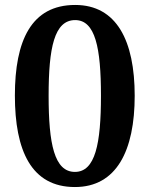

<svg xmlns="http://www.w3.org/2000/svg" viewBox="-20 -744 603 774"><path d="M282 10C450 10 523 -137 523 -358C523 -580 450 -724 283 -724C106 -724 40 -580 40 -359C40 -137 106 10 282 10ZM282 -51C199 -51 176 -164 176 -358C176 -552 199 -663 283 -663C364 -663 387 -552 387 -358C387 -164 364 -51 282 -51Z"/></svg>

Font: Noto Serif Lao SemiBold
Style: Regular
Weight: 600
Designer: Monotype Design Team
Foundry: Monotype Imaging Inc.
Version: Version 2.003